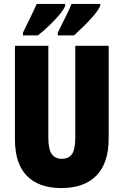

<svg xmlns="http://www.w3.org/2000/svg" viewBox="-20 -947 628 977"><path d="M533 -242Q533 -118 471 -54Q409 10 292 10Q178 10 117 -52Q56 -114 56 -238V-714H226V-246Q226 -188 243 -163.5Q260 -139 294 -139Q330 -139 346.5 -163Q363 -187 363 -247V-714H533ZM490 -917Q482 -898 459 -870.5Q436 -843 408 -815.5Q380 -788 357 -767H274V-781Q301 -835 319 -871.5Q337 -908 344 -927H490ZM312 -917Q303 -897 281 -870.5Q259 -844 230.5 -817Q202 -790 173 -767H97V-781Q124 -836 141.5 -872.5Q159 -909 167 -927H312Z"/></svg>

Font: Noto Sans Gurmukhi ExtraCondensed Black
Style: Regular
Weight: 900
Width: 2
Designer: Jelle Bosma - Monotype Design Team
Foundry: Monotype Imaging Inc.
Version: Version 2.004; ttfautohint (v1.8.4.7-5d5b)